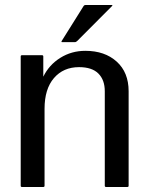

<svg xmlns="http://www.w3.org/2000/svg" viewBox="-20 -745 595 765"><path d="M67.5 -525H147.5Q152.5 -525 152.5 -520V-439.5Q175.5 -486.5 220.2 -514.5Q265 -542.5 320 -542.5Q397.5 -542.5 445 -499.5Q492.5 -456.5 492.5 -381.5V-5Q492.5 0 487.5 0H402.5Q397.5 0 397.5 -5V-381.5Q397.5 -426.5 372 -452Q346.5 -477.5 295 -477.5Q232.5 -477.5 195 -434Q157.5 -390.5 157.5 -311.5V-5Q157.5 0 152.5 0H67.5Q62.5 0 62.5 -5V-520Q62.5 -525 67.5 -525ZM228 -577Q223 -577 226 -582L312.5 -720Q315.5 -725 320.5 -725H425.5Q430.5 -725 425.5 -720L288 -582Q283 -577 278 -577Z"/></svg>

Font: MFEK Sans
Style: Regular
Weight: 400
Designer: Owen Earl
Foundry: indestructible type*
Version: Version 0.001; ttfautohint (v1.8.4.7-5d5b)